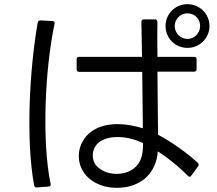

<svg xmlns="http://www.w3.org/2000/svg" viewBox="-20 -866 1040 922"><path d="M880 -636C939 -636 986 -683 986 -741C986 -799 939 -846 880 -846C822 -846 775 -800 775 -741C775 -682 822 -636 880 -636ZM880 -679C847 -679 819 -707 819 -741C819 -775 847 -802 880 -802C915 -802 941 -775 941 -741C941 -708 915 -679 880 -679ZM348 -533C348 -525 352 -521 360 -521H663C664 -425 665 -326 666 -250C627 -262 585 -270 545 -270C492 -270 443 -257 406 -224C342 -165 343 -66 406 -11C443 22 492 36 541 36C649 36 729 -27 738 -139C791 -105 843 -62 882 -22C888 -15 894 -16 899 -23L931 -67C935 -73 935 -79 930 -84C880 -130 807 -183 739 -219C738 -298 737 -412 736 -522H912C920 -522 924 -526 924 -534V-581C924 -589 920 -593 912 -593H736C735 -656 735 -714 736 -761C736 -768 731 -773 724 -773H671C663 -773 659 -768 659 -760C660 -714 661 -656 662 -593H360C352 -593 348 -589 348 -581ZM213 30C221 30 225 25 223 17C180 -191 196 -536 242 -751C244 -760 240 -764 232 -765L175 -768C167 -768 163 -765 161 -757C122 -536 103 -194 144 24C145 31 150 35 157 34ZM667 -179C667 -127 660 -84 620 -55C598 -39 569 -31 540 -31C508 -31 475 -41 451 -62C420 -88 415 -142 449 -177C470 -198 506 -208 544 -208C587 -208 628 -197 667 -179Z"/></svg>

Font: LINE Seed JP App_OTF Regular
Style: Regular
Weight: 400
Designer: LY Corporation & Fontrix & Fontworks
Version: Version 1.002